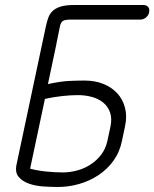

<svg xmlns="http://www.w3.org/2000/svg" viewBox="-20 -745 615 765"><path d="M466 -184Q457 -139 432 -104.5Q407 -70 372 -47Q337 -24 295.5 -12Q254 0 211 0Q185 0 153.5 -2Q122 -4 96 -13Q70 -22 54.5 -40Q39 -58 46 -90L163 -641Q167 -659 172.5 -674.5Q178 -690 189.5 -701Q201 -712 221 -718.5Q241 -725 274 -725H551Q564 -725 570.5 -717Q577 -709 574 -695Q572 -684 562 -675.5Q552 -667 539 -667H262Q238 -667 230 -661Q222 -655 219 -641L205 -572Q205 -569 204 -566L171 -410Q222 -421 255 -422.5Q288 -424 311 -424H318Q358 -424 391 -411Q424 -398 446.5 -374Q469 -350 478 -316Q487 -282 478 -241ZM420 -240Q427 -273 418.5 -297Q410 -321 391 -336.5Q372 -352 345.5 -359Q319 -366 291 -366Q263 -366 229.5 -362.5Q196 -359 159 -351L100 -73Q129 -65 165 -61.5Q201 -58 230 -58Q258 -58 286.5 -65.5Q315 -73 340 -89Q365 -105 383 -128.5Q401 -152 408 -184Z"/></svg>

Font: VDS
Style: Thin Italic
Weight: 100
Width: 0
Designer: artmaker
Foundry: artmaker
Version: Version 1.000 2012 initial release